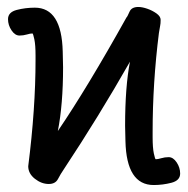

<svg xmlns="http://www.w3.org/2000/svg" viewBox="-20 -509 540 551"><path d="M421 22Q343 22 340 -104L339 -148Q339 -260 353 -332Q263 -174 163 -23Q154 -10 146.5 4.5Q139 19 120 19Q99 19 80 4Q61 -11 61 -32Q82 -197 82 -337V-350Q82 -380 78.5 -396.5Q75 -413 73 -413Q67 -413 57 -410Q47 -407 36 -407Q23 -407 13 -422Q3 -437 3 -454Q3 -474 28 -480.5Q53 -487 80 -487Q157 -487 160 -361L161 -316Q161 -209 146 -133Q231 -258 343 -459Q345 -460 352 -476Q358 -489 377 -489Q388 -489 402.5 -484Q417 -479 429 -470.5Q441 -462 441 -452Q441 -441 439.5 -434.5Q438 -428 436 -414Q418 -271 418 -130V-115Q418 -85 421.5 -68.5Q425 -52 427 -52Q433 -52 443 -55Q453 -58 464 -58Q477 -58 487 -43Q497 -28 497 -11Q497 9 472 15.5Q447 22 421 22Z"/></svg>

Font: LXGW WenKai Mono TC
Style: Bold
Weight: 700
Designer: LXGW / Fontworks Inc.
Foundry: LXGW / Fontworks Inc.
Version: Version 1.330